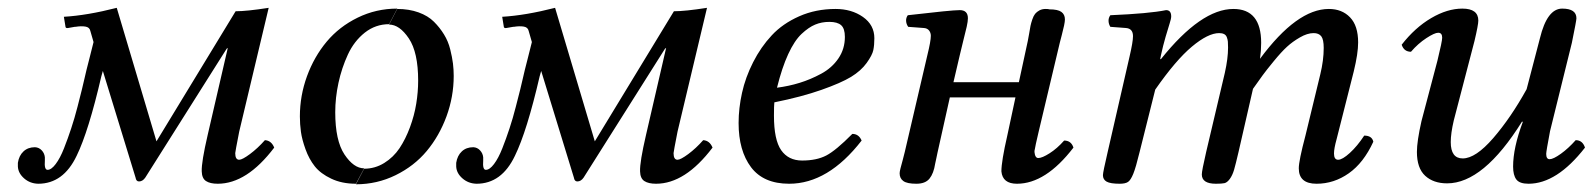

<svg xmlns="http://www.w3.org/2000/svg" viewBox="-20 -462 4090 493"><path d="M102.1 -25.9Q111.8 -25.9 123 -40.8Q134.3 -55.7 144.3 -81.1Q154.3 -106.4 162.8 -132.3Q171.4 -158.2 179 -187.7Q186.5 -217.3 190.4 -232.7Q194.3 -248 196.8 -259.8Q201.2 -279.8 209.5 -311.5Q217.8 -343.3 220.2 -354L211.9 -382.8Q210 -392.1 199 -393.8Q188 -395.5 173.8 -393.1H171.9L154.8 -390.1Q147.9 -388.7 147.9 -395L144 -418.9Q203.6 -422.4 279.8 -441.9L381.8 -99.1L585 -433.1Q613.8 -433.1 669.9 -441.9L594.2 -124Q584 -71.8 584 -68.8Q584 -51.8 594.2 -51.8Q602.1 -51.8 621.8 -66.4Q641.6 -81.1 660.2 -102.1Q676.8 -101.1 684.1 -83Q613.8 9.8 539.1 9.8Q519.5 9.8 509 2.9Q498.5 -3.9 498 -22Q497.1 -45.9 513.2 -115.2L564.9 -338.9L562 -336.9L353 -5.9Q346.2 3.9 336.9 3.9Q329.6 3.9 328.1 -5.9L244.1 -279.8L240.2 -266.1Q207.5 -125 176.8 -62Q142.6 9.8 78.1 9.8Q57.1 9.3 42 -3.9Q26.9 -17.1 25.9 -34.2V-43.9Q28.8 -62.5 40.3 -73.2Q51.8 -84 69.8 -84Q80.1 -83.5 87.2 -75.9Q94.2 -68.4 95.2 -58.1V-49.8Q93.3 -25.9 102.1 -25.9Z M979 -398.9 1000 -439Q1030.3 -439 1054.7 -430.2Q1079.1 -421.4 1094.2 -406.2Q1109.4 -391.1 1120.1 -373.5Q1130.9 -356 1136 -335.4Q1141.1 -314.9 1143.1 -298.8Q1145 -282.7 1145 -267.1Q1145 -213.9 1126.5 -163.3Q1107.9 -112.8 1075.7 -74.2Q1043.5 -35.6 995.8 -12.2Q948.2 11.2 894 11.2L915 -28.8Q942.9 -28.8 966.6 -43.5Q990.2 -58.1 1005.9 -81.5Q1021.5 -105 1032.7 -135.3Q1043.9 -165.5 1048.8 -195.8Q1053.7 -226.1 1053.7 -254.9Q1053.7 -327.6 1029.8 -363.3Q1005.9 -398.9 979 -398.9ZM915 -29.8 894 9.8Q857.9 9.8 830.6 -3.2Q803.2 -16.1 788.3 -34.9Q773.4 -53.7 764.4 -78.9Q755.4 -104 752.7 -123.5Q750 -143.1 750 -163.1Q750 -216.3 768.3 -266.4Q786.6 -316.4 818.8 -355Q851.1 -393.6 898.4 -416.7Q945.8 -439.9 1000 -439.9L979 -399.9Q944.3 -399.9 916.7 -378.2Q889.2 -356.4 873.3 -322Q857.4 -287.6 849.1 -249.3Q840.8 -210.9 840.8 -173.8Q840.8 -101.1 864.5 -65.4Q888.2 -29.8 915 -29.8Z M1227.5 -25.9Q1237.3 -25.9 1248.5 -40.8Q1259.8 -55.7 1269.8 -81.1Q1279.8 -106.4 1288.3 -132.3Q1296.9 -158.2 1304.4 -187.7Q1312 -217.3 1315.9 -232.7Q1319.8 -248 1322.3 -259.8Q1326.7 -279.8 1335 -311.5Q1343.3 -343.3 1345.7 -354L1337.4 -382.8Q1335.4 -392.1 1324.5 -393.8Q1313.5 -395.5 1299.3 -393.1H1297.4L1280.3 -390.1Q1273.4 -388.7 1273.4 -395L1269.5 -418.9Q1329.1 -422.4 1405.3 -441.9L1507.3 -99.1L1710.4 -433.1Q1739.3 -433.1 1795.4 -441.9L1719.7 -124Q1709.5 -71.8 1709.5 -68.8Q1709.5 -51.8 1719.7 -51.8Q1727.5 -51.8 1747.3 -66.4Q1767.1 -81.1 1785.6 -102.1Q1802.2 -101.1 1809.6 -83Q1739.3 9.8 1664.6 9.8Q1645 9.8 1634.5 2.9Q1624 -3.9 1623.5 -22Q1622.6 -45.9 1638.7 -115.2L1690.4 -338.9L1687.5 -336.9L1478.5 -5.9Q1471.7 3.9 1462.4 3.9Q1455.1 3.9 1453.6 -5.9L1369.6 -279.8L1365.7 -266.1Q1333 -125 1302.2 -62Q1268.1 9.8 1203.6 9.8Q1182.6 9.3 1167.5 -3.9Q1152.3 -17.1 1151.4 -34.2V-43.9Q1154.3 -62.5 1165.8 -73.2Q1177.2 -84 1195.3 -84Q1205.6 -83.5 1212.6 -75.9Q1219.7 -68.4 1220.7 -58.1V-49.8Q1218.8 -25.9 1227.5 -25.9Z M2149.4 -367.2Q2149.4 -388.7 2139.9 -397.2Q2130.4 -405.8 2109.4 -405.8Q2089.8 -405.8 2073.2 -398.9Q2056.6 -392.1 2038.3 -375Q2020 -357.9 2003.9 -323Q1987.8 -288.1 1975.1 -236.8Q2005.4 -240.7 2033.2 -249.3Q2061 -257.8 2088.6 -272.7Q2116.2 -287.6 2132.8 -312Q2149.4 -336.4 2149.4 -367.2ZM1968.3 -199.2Q1967.3 -191.4 1967.3 -165Q1967.3 -103 1985.8 -76.4Q2004.4 -49.8 2039.6 -49.8Q2076.7 -49.8 2101.6 -62.7Q2126.5 -75.7 2168.5 -118.2Q2185.1 -118.2 2192.4 -101.1Q2106.4 9.8 2006.3 9.8Q1940.4 9.8 1908.4 -32.7Q1876.5 -75.2 1876.5 -146Q1876.5 -184.1 1885.3 -223.6Q1894 -263.2 1913.8 -302.2Q1933.6 -341.3 1961.7 -371.3Q1989.7 -401.4 2032.2 -420.2Q2074.7 -439 2125.5 -439Q2166.5 -439 2195.8 -418.5Q2225.1 -397.9 2225.1 -363.8Q2225.1 -346.2 2222.4 -333.3Q2219.7 -320.3 2205.3 -300.3Q2190.9 -280.3 2165.3 -264.6Q2139.6 -249 2089.1 -231.2Q2038.6 -213.4 1968.3 -199.2Z M2303.2 -71.8 2361.3 -320.8Q2370.1 -356.4 2370.1 -370.1Q2370.1 -377.9 2365.5 -383.8Q2360.8 -389.6 2352.1 -390.1L2312 -393.1Q2307.1 -399.9 2306.6 -408.2Q2306.2 -416.5 2311 -422.9Q2423.3 -436 2444.3 -436Q2465.3 -436 2465.3 -415Q2465.3 -407.2 2462.2 -393.3Q2459 -379.4 2453.1 -356.2Q2447.3 -333 2444.3 -319.8L2428.2 -251H2596.2L2619.1 -356.9Q2620.6 -363.3 2622.6 -376Q2624.5 -388.7 2626 -395.5Q2627.4 -402.3 2630.6 -411.9Q2633.8 -421.4 2637.9 -426.5Q2642.1 -431.6 2648.9 -435.3Q2655.8 -439 2665 -439Q2672.4 -439 2674.3 -438Q2696.3 -438 2705.3 -431.4Q2714.4 -424.8 2714.4 -412.1Q2714.4 -406.7 2712.2 -396.2Q2710 -385.7 2706.3 -371.8Q2702.6 -357.9 2701.2 -352.1L2647 -124Q2637.7 -84.5 2637.2 -79.1Q2636.2 -76.2 2636.2 -71.8Q2637.7 -56.2 2646 -56.2Q2655.8 -56.2 2675 -68.4Q2694.3 -80.6 2712.4 -101.1Q2730.5 -101.1 2736.3 -83Q2665 9.8 2591.3 9.8Q2554.2 9.8 2551.3 -22Q2551.3 -47.9 2566.4 -113.8L2587.4 -211.9H2418.9L2387.2 -69.8Q2386.2 -65.4 2384.3 -55.9Q2382.3 -46.4 2381.3 -42Q2377.4 -16.6 2366.7 -3.4Q2356 9.8 2333 9.8Q2309.1 9.8 2299.6 2.9Q2290 -3.9 2290 -17.1Q2290 -21 2292.2 -29.8Q2294.4 -38.6 2298.1 -51.8Q2301.8 -64.9 2303.2 -71.8Z M2960.9 -319.8 2959 -310.1H2960.9Q3064 -439 3147 -439Q3218.3 -439 3218.3 -352.1Q3218.3 -332 3215.3 -311Q3310.1 -439 3392.1 -439Q3425.8 -439 3446.5 -417.5Q3467.3 -396 3467.3 -353Q3467.3 -324.7 3456.1 -278.8L3412.1 -105Q3405.3 -80.6 3405.3 -67.9Q3405.3 -51.8 3416 -51.8Q3426.8 -51.8 3446 -69.3Q3465.3 -86.9 3482.9 -113.8Q3502.9 -113.8 3506.3 -98.1Q3481.4 -43.9 3443.4 -17.1Q3405.3 9.8 3360.4 9.8Q3314.9 9.8 3314.9 -29.8Q3314.9 -49.3 3332 -113.8L3370.1 -271Q3378.9 -307.1 3378.9 -338.9Q3378.9 -360.8 3372.6 -368.9Q3366.2 -377 3353 -377Q3336.9 -377 3317.9 -366Q3298.8 -355 3284.7 -342Q3270.5 -329.1 3250.5 -304.7Q3230.5 -280.3 3222.2 -268.8Q3213.9 -257.3 3197.3 -233.9L3160.2 -71.8Q3152.8 -40 3148.7 -25.9Q3144.5 -11.7 3137.7 -2.4Q3130.9 6.8 3124 8.3Q3117.2 9.8 3102.1 9.8Q3065.9 9.8 3065.9 -14.2Q3065.9 -23.4 3077.1 -71.8L3125 -274.9Q3133.3 -312 3133.3 -339.8Q3133.3 -349.6 3132.8 -355.2Q3132.3 -360.8 3130.1 -366.5Q3127.9 -372.1 3123 -374.5Q3118.2 -377 3110.4 -377Q3082 -377 3040.5 -342.3Q2999 -307.6 2946.3 -231.9L2906.2 -71.8Q2896.5 -31.7 2889.9 -15.6Q2883.3 0.5 2876.5 5.1Q2869.6 9.8 2855 9.8Q2831.1 9.8 2821.5 4.4Q2812 -1 2812 -12.2Q2812 -19.5 2824.2 -71.8L2880.4 -316.9Q2889.2 -354.5 2889.2 -369.1Q2889.2 -388.7 2871.1 -390.1L2831.1 -393.1Q2826.7 -399.9 2826.4 -408.2Q2826.2 -416.5 2831.1 -422.9Q2931.6 -427.2 2974.1 -436Q2987.3 -436 2987.3 -419.9Q2987.3 -414.1 2983.4 -402.1Q2979.5 -390.1 2972.9 -367.4Q2966.3 -344.7 2960.9 -319.8Z M3890.1 -148.9 3888.2 -149.9Q3789.1 8.8 3695.8 8.8Q3660.6 8.8 3639.4 -10.7Q3618.2 -30.3 3618.2 -71.8Q3618.2 -99.1 3629.9 -150.9L3670.9 -306.2Q3683.1 -356 3683.1 -365.2Q3683.1 -377.9 3672.9 -377.9Q3663.6 -377.9 3642.3 -364Q3621.1 -350.1 3603 -329.1Q3585 -329.1 3579.1 -347.2Q3613.3 -391.1 3654.8 -415.5Q3696.3 -439.9 3734.9 -439.9Q3775.9 -439.9 3775.9 -409.2Q3775.9 -398.4 3766.1 -356.9L3712.9 -152.8Q3705.1 -119.6 3705.1 -97.2Q3705.1 -55.2 3735.8 -55.2Q3769 -55.2 3814.2 -107.4Q3859.4 -159.7 3899.9 -232.9L3934.1 -363.8Q3952.6 -439.9 3991.2 -439.9Q4027.8 -439.9 4027.8 -415Q4027.8 -409.2 4016.1 -352.1L3960 -125Q3950.2 -73.2 3950.2 -66.9Q3950.2 -53.2 3959 -53.2Q3968.3 -53.2 3987.8 -67.1Q4007.3 -81.1 4025.9 -102.1Q4043.5 -102.1 4049.8 -83Q3977.5 9.8 3904.8 9.8Q3881.8 9.8 3873.5 -1.2Q3865.2 -12.2 3865.2 -34.2Q3865.2 -82.5 3890.1 -148.9Z"/></svg>

Font: Common Serif News
Style: Italic
Weight: 450
Italic angle: -12°
Designer: Philipp H. Poll, Khaled Hosny
Foundry: Stefan Peev, Context Ltd.
Version: Version 1.026